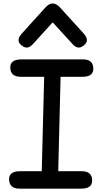

<svg xmlns="http://www.w3.org/2000/svg" viewBox="-20 -1074 586 1114"><path d="M285.6 -1053.7Q306.6 -1054.2 328.6 -1030.3L464.4 -880.9Q498.5 -843.3 474.1 -817.9Q437 -778.8 402.8 -816.4L285.6 -944.3L169.4 -816.4Q135.3 -778.8 97.2 -817.9Q73.7 -843.3 107.9 -880.9L243.2 -1030.3Q264.6 -1054.2 285.6 -1053.7ZM105.5 -729.5H461.4Q520.5 -729.5 521.5 -676.8Q522.5 -628.4 458.5 -628.4H331.5L317.9 -80.6H454.6Q513.7 -80.6 514.6 -27.8Q515.6 20.5 451.7 20.5H94.2Q32.7 20.5 32.7 -34.7Q32.7 -81.1 98.6 -80.6H222.2L236.3 -628.4H101.1Q39.6 -628.4 39.6 -683.1Q39.6 -729.5 105.5 -729.5Z"/></svg>

Font: Comic Relief LRS
Style: Regular
Weight: 400
Designer: Jeff Davis
Foundry: Loudifier
Version: Version 1.0